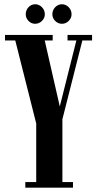

<svg xmlns="http://www.w3.org/2000/svg" viewBox="-20 -860 445 880"><path d="M96 0V-25.5H146V-294L50 -674.5H3V-700H221.5V-674.5H185L254 -372L330 -674.5H289.5V-700H402V-674.5H357.5L266 -313.5V-25.5H314.5V0ZM264 -751Q246 -751 233 -764Q220 -777 220 -794.5Q220 -813.5 233 -827Q246 -840.5 264 -840.5Q281.5 -840.5 294.8 -827Q308 -813.5 308 -794.5Q308 -777 294.8 -764Q281.5 -751 264 -751ZM141 -751Q123.5 -751 110.8 -764Q98 -777 98 -794.5Q98 -813.5 110.8 -827Q123.5 -840.5 141 -840.5Q159 -840.5 172.2 -827Q185.5 -813.5 185.5 -794.5Q185.5 -777 172.2 -764Q159 -751 141 -751Z"/></svg>

Font: Imbue 50pt
Style: Bold
Weight: 700
Designer: Tyler Finck
Foundry: Etcetera Type Company
Version: Version 1.102; ttfautohint (v1.8.3)